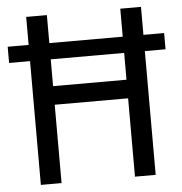

<svg xmlns="http://www.w3.org/2000/svg" viewBox="-53 -763 769 813"><g transform="rotate(-5 332.0 -357.0)"><path d="M88 0V-526H-1V-595H88V-714H176V-595H488V-714H576V-595H664V-526H576V0H488V-333H176V0ZM176 -412H488V-526H176Z"/></g></svg>

Font: Noto Sans Gujarati SemiCondensed
Style: Regular
Weight: 400
Width: 4
Designer: Jelle Bosma - Monotype Design Team, Universal Thirst
Foundry: Monotype Imaging Inc.
Version: Version 2.106; ttfautohint (v1.8.4.7-5d5b)